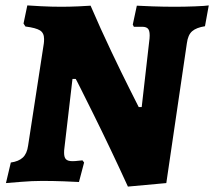

<svg xmlns="http://www.w3.org/2000/svg" viewBox="-20 -669 792 710"><path d="M533 -527Q535 -551 529 -560.5Q523 -570 506 -570H475L471 -578L486 -648Q501 -647 543 -645.5Q585 -644 627 -644Q662 -644 701 -645.5Q740 -647 752 -649L738 -572Q706 -567 690.5 -553.5Q675 -540 671 -509L595 8L453 21Q389 -119 324.5 -249Q260 -379 260 -377H248L218 -120Q217 -114 217 -104Q217 -87 224 -80Q231 -73 248 -73Q258 -73 269.5 -74.5Q281 -76 285 -76L291 -68L272 4Q257 3 216 1.5Q175 0 136 0Q99 0 57 3.5Q15 7 2 8L20 -68Q49 -72 64.5 -86.5Q80 -101 84 -131L142 -508Q143 -514 143 -525Q143 -547 128 -556.5Q113 -566 74 -571L67 -582L81 -649Q92 -648 131 -646Q170 -644 207 -644Q236 -644 270.5 -645.5Q305 -647 315 -648Q352 -562 391.5 -479Q431 -396 458.5 -341.5Q486 -287 493 -273H504Z"/></svg>

Font: Alegreya ExtraBold
Style: Italic
Weight: 800
Italic angle: -7°
Designer: Juan Pablo del Peral
Foundry: Huerta Tipografica
Version: Version 2.007; ttfautohint (v1.6)